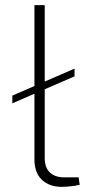

<svg xmlns="http://www.w3.org/2000/svg" viewBox="-20 -720 349 747"><path d="M270 -453V-423L28 -318V-348ZM154 -700V-106Q154 -68 174 -49Q194 -30 230 -30H286L290 -1Q283 1 270 3Q257 5 243 6Q229 7 220 7Q172 7 143 -20.5Q114 -48 114 -100V-700Z"/></svg>

Font: Exo 2 ExtraLight
Style: Regular
Weight: 250
Designer: Natanael Gama
Foundry: Natanael Gama
Version: Version 2.010